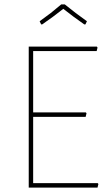

<svg xmlns="http://www.w3.org/2000/svg" viewBox="-20 -848 494 868"><path d="M159.2 -752Q193.4 -776.4 209.5 -789.1Q235.8 -810.1 256.8 -828.1H272.9Q306.2 -801.8 322.3 -789.1Q333.5 -780.3 373 -752L366.2 -737.8H360.8Q339.4 -752.4 312.5 -772.5Q281.2 -795.9 266.1 -808.1Q251 -795.9 219.7 -772.5Q197.3 -755.9 170.9 -737.8H166ZM420.9 0H109.9V-637.2H418L420.9 -632.8L417 -617.2H129.9V-339.8H368.2L371.1 -335.9L367.2 -319.8H129.9V-20H421.9L424.8 -16.1Z"/></svg>

Font: Datalegreya
Style: Dot
Weight: 700
Designer: Figs Lab
Foundry: Figs Lab
Version: Version 1.002;PS 001.002;hotconv 1.0.70;makeotf.lib2.5.58329